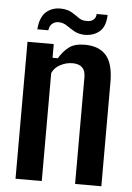

<svg xmlns="http://www.w3.org/2000/svg" viewBox="-54 -798 577 838"><g transform="rotate(5 234.5 -378.5)"><path d="M46 0V-600H161V-540H184Q204 -573 228.5 -591Q253 -609 297 -609Q358 -609 389.5 -574Q421 -539 422 -461V0H307V-470Q306 -524 250 -524Q223 -524 197 -510.5Q171 -497 161 -473V0ZM84 -658Q88 -711 114 -734.5Q140 -758 180 -757Q209 -756 227 -745Q245 -734 259.5 -723.5Q274 -713 293 -713Q313 -712 324.5 -721.5Q336 -731 336 -747H384Q383 -697 357 -674.5Q331 -652 291 -652Q264 -653 245.5 -663.5Q227 -674 211.5 -685Q196 -696 177 -697Q160 -698 147.5 -688.5Q135 -679 132 -658Z"/></g></svg>

Font: Big Shoulders Text
Style: Bold
Weight: 700
Designer: Patric King
Foundry: XO Type Co
Version: Version 1.000; ttfautohint (v1.8.2)